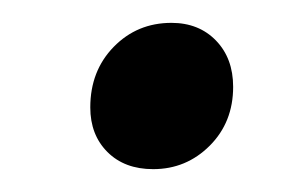

<svg xmlns="http://www.w3.org/2000/svg" viewBox="-20 -367 252 168"><path d="M59 -273Q59 -305 79.5 -326Q100 -347 130 -347Q154 -347 169 -331.5Q184 -316 184 -291Q184 -260 163.5 -239.5Q143 -219 114 -219Q89 -219 74 -234Q59 -249 59 -273Z"/></svg>

Font: Barlow Medium
Style: Italic
Weight: 500
Italic angle: -7°
Designer: Jeremy Tribby
Foundry: Tribby Type
Version: Version 1.408